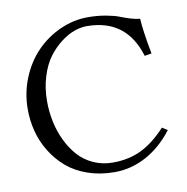

<svg xmlns="http://www.w3.org/2000/svg" viewBox="-76 -732 797 818"><g transform="rotate(-10 322.0 -323.0)"><path d="M355.5 12.2Q293 12.2 239.7 -6.3Q186.5 -24.9 149.7 -56.6Q112.8 -88.4 86.9 -130.4Q61 -172.4 48.8 -219.2Q36.6 -266.1 36.6 -314.9Q36.6 -386.7 63.2 -451.2Q89.8 -515.6 134 -560.5Q178.2 -605.5 236.3 -631.6Q294.4 -657.7 356 -657.7Q397.5 -657.7 433.6 -651.1Q469.7 -644.5 490 -636.5Q510.3 -628.4 533.7 -621.1Q557.1 -613.8 575.2 -612.8Q578.1 -558.6 597.2 -458.5L566.9 -453.6Q516.6 -621.1 344.7 -621.1Q319.8 -621.1 291.3 -611.1Q262.7 -601.1 232.7 -578.1Q202.6 -555.2 178.5 -522.9Q154.3 -490.7 138.9 -441.4Q123.5 -392.1 123.5 -334Q123.5 -289.6 132.6 -246.3Q141.6 -203.1 160.4 -163.8Q179.2 -124.5 205.8 -94.5Q232.4 -64.5 271 -46.9Q309.6 -29.3 354.5 -29.3Q423.8 -29.3 478 -55.4Q532.2 -81.5 585.9 -139.6L608.9 -125Q558.1 -58.6 492.9 -23.2Q427.7 12.2 355.5 12.2Z"/></g></svg>

Font: Libertinage
Style: b
Weight: 400
Designer: OSP
Foundry: OSP
Version: Version 1.0; 2008; OFL relea